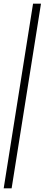

<svg xmlns="http://www.w3.org/2000/svg" viewBox="-60 -810 242 1040"><path d="M162 -790 3 210H-40L119 -790Z"/></svg>

Font: Georama ExtraCondensed Light
Style: Italic
Weight: 300
Width: 2
Italic angle: -9°
Designer: Jean-Baptiste Levee
Foundry: Production Type
Version: Version 1.000